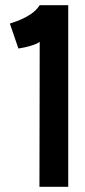

<svg xmlns="http://www.w3.org/2000/svg" viewBox="-20 -720 326 740"><path d="M18 -629 51 -533Q50 -533 59.5 -534.5Q69 -536 83.5 -539.5Q98 -543 112 -548Q126 -553 133 -559L132 0H243V-700H133Q120 -680 100 -666.5Q80 -653 61 -645Q42 -637 29.5 -633Q17 -629 18 -629Z"/></svg>

Font: Advent Pro
Style: Bold
Weight: 700
Designer: VivaRado, Andreas Kalpakidis
Foundry: VivaRado, Andreas Kalpakidis
Version: Version 3.000